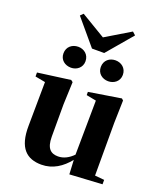

<svg xmlns="http://www.w3.org/2000/svg" viewBox="-176 -1097 1043 1227"><g transform="rotate(20 345.5 -483.0)"><path d="M219 -630C257 -630 293 -656 293 -700C293 -746 257 -772 219 -772C178 -772 143 -746 143 -700C143 -656 178 -630 219 -630ZM472 -630C511 -630 547 -656 547 -700C547 -746 511 -772 472 -772C432 -772 397 -746 397 -700C397 -656 432 -630 472 -630ZM178 -982 159 -963 304 -791H387L534 -964L513 -983L345 -882ZM443 14 664 1V-29L600 -35V-393L604 -547L593 -557L374 -522V-500L441 -487L437 -118C408 -88 373 -69 335 -69C286 -69 255 -94 255 -174V-393L261 -547L248 -557L26 -527V-500L95 -487L92 -189C90 -37 153 17 253 17C330 17 391 -24 438 -83Z"/></g></svg>

Font: Noto Serif CJK HK Black
Style: Regular
Weight: 900
Designer: Ryoko NISHIZUKA 西塚涼子 (kana & ideographs); Frank Grießhammer (Latin, Greek & Cyrillic); Wenlong ZHANG 张文龙 (bopomofo); San
Foundry: Adobe
Version: Version 2.001;hotconv 1.1.0;makeotfexe 2.6.0